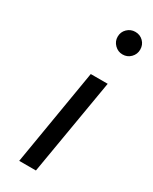

<svg xmlns="http://www.w3.org/2000/svg" viewBox="-186 -750 635 796"><g transform="rotate(30 132.0 -352.0)"><path d="M156 -650Q156 -628 172 -612Q188 -596 210 -596Q233 -596 248.5 -612Q264 -628 264 -650Q264 -673 248.5 -688.5Q233 -704 210 -704Q188 -704 172 -688.5Q156 -673 156 -650ZM137 -460 60 0H140L218 -460Z"/></g></svg>

Font: Jost* 400 Book Italic
Style: Italic
Weight: 400
Italic angle: -10°
Version: Version 3.200; ttfautohint (v0.97) -l 8 -r 50 -G 200 -x 14 -